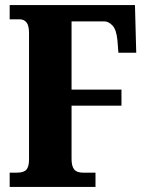

<svg xmlns="http://www.w3.org/2000/svg" viewBox="-20 -734 578 754"><path d="M18 0V-56H47Q73 -56 83.5 -67.5Q94 -79 94 -108V-604Q94 -634 84 -646Q74 -658 59 -658H18V-714H510L515 -527H445L441 -577Q437 -618 421.5 -634Q406 -650 390 -650H261V-382H457V-319H261V-110Q261 -82 271 -69Q281 -56 306 -56H355V0Z"/></svg>

Font: Noto Serif Lao ExtraCondensed Black
Style: Regular
Weight: 900
Width: 2
Designer: Monotype Design Team
Foundry: Monotype Imaging Inc.
Version: Version 2.003; ttfautohint (v1.8.4.7-5d5b)